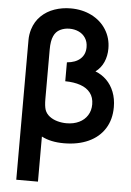

<svg xmlns="http://www.w3.org/2000/svg" viewBox="-63 -781 730 1067"><g transform="rotate(5 302.0 -247.5)"><path d="M69 -540Q69 -569 78 -599.5Q92 -644.5 123.5 -675Q155 -705.5 197.8 -720.2Q240.5 -735 288 -735Q353 -735 405 -708.8Q457 -682.5 486.2 -635.8Q515.5 -589 515.5 -530.5Q515.5 -489.5 500.5 -455.2Q485.5 -421 455 -398Q490 -385 517 -358.5Q544 -332 559 -293.8Q574 -255.5 574 -209Q574 -139.5 542 -89Q510 -38.5 451.5 -11.8Q393 15 314.5 15Q278 15 247 8.5Q216 2 190 -11.5V240H69ZM319.5 -97Q359 -97 389.2 -111.5Q419.5 -126 436.2 -152.5Q453 -179 453 -214Q453 -252.5 433.2 -278Q413.5 -303.5 377.5 -316Q341.5 -328.5 292.5 -329V-434.5Q340.5 -438.5 367.2 -462.8Q394 -487 394 -528Q394 -557.5 380 -579Q366 -600.5 342.5 -611.2Q319 -622 291 -622Q262.5 -622 238.8 -610.2Q215 -598.5 203.5 -572.5Q191 -545.5 191 -497.5V-221.5Q191 -182 198 -161Q205.5 -140 224.2 -125.5Q243 -111 268.2 -104Q293.5 -97 319.5 -97Z"/></g></svg>

Font: Vela Sans Bd
Style: Bold
Weight: 700
Designer: Principal design: Mikhail Sharanda - project Manrope.
Design modification: Ravid Balaliev
Foundry: Mikhail Sharanda
Version: Version 1.001